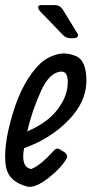

<svg xmlns="http://www.w3.org/2000/svg" viewBox="-31 -713 363 745"><path d="M62.5 -138.2Q48.8 -64.9 89.8 -57.1Q126.5 -70.8 180.7 -131.8Q189.9 -140.1 200.7 -133.8L219.7 -122.1Q232.9 -111.8 228.5 -100.1Q209.5 -64 158.2 -23.4Q106.9 17.1 75.7 11.2Q4.9 -6.8 -7.3 -63Q-21.5 -138.2 17.6 -269.5Q56.6 -400.9 126.5 -467.8Q150.9 -490.2 187.3 -501.2Q223.6 -512.2 264.2 -495.1Q304.7 -478 304.2 -397.5Q303.7 -316.9 233.6 -245.4Q163.6 -173.8 62.5 -138.2ZM74.7 -203.1Q121.6 -223.1 155 -250Q188.5 -276.9 210.2 -315.4Q231.9 -354 231.9 -394.5Q231.9 -435.1 208.5 -435.1Q162.6 -435.1 128.2 -360.1Q93.8 -285.2 74.7 -203.1ZM181.2 -693.4Q201.2 -693.4 212.4 -676.3L269 -584Q274.4 -576.2 269.8 -570.6Q265.1 -564.9 256.3 -564.9H240.2Q225.1 -564.9 211.4 -579.1L122.1 -671.9Q115.2 -682.1 117.7 -687.7Q120.1 -693.4 128.4 -693.4Z"/></svg>

Font: Allan
Style: Regular
Weight: 400
Designer: Anton Koovit
Foundry: Anton Koovit
Version: Version 1.002